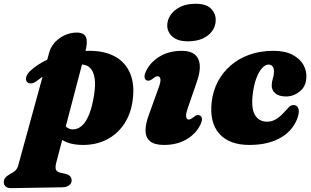

<svg xmlns="http://www.w3.org/2000/svg" viewBox="-100 -755 1654 1020"><path d="M353 -478.5 199 108.5Q192.5 133.5 197 145.8Q201.5 158 219 162L245.5 168Q264.5 172 272.5 181.2Q280.5 190.5 280.5 203Q281 219 267.2 229.2Q253.5 239.5 231.5 240L-42 244.5Q-59 245 -69.5 236Q-80 227 -80 213Q-80 199.5 -72 189.2Q-64 179 -42 167Q-29 160 -21.8 154Q-14.5 148 -10 140.5Q-5.5 133 -2.5 121.5L161 -474.5Q167 -496 178.2 -513Q189.5 -530 204.8 -543Q220 -556 237.2 -564.8Q254.5 -573.5 272.5 -577.8Q290.5 -582 307 -582Q347 -582 357 -556.8Q367 -531.5 353 -478.5ZM94 -324Q80 -313 65.5 -312Q51 -311 42.5 -321Q34.5 -331 40 -348Q45.5 -365 63.5 -381Q97.5 -411.5 144.5 -434.8Q191.5 -458 250 -471.5Q308.5 -485 376 -485Q455 -485 510 -455.2Q565 -425.5 590.5 -367.2Q616 -309 605 -224Q595.5 -150.5 559.8 -96.8Q524 -43 468 -14Q412 15 341.5 15Q269 15 225.8 -14.5Q182.5 -44 174 -86.5L228.5 -113.5Q238.5 -92 253.2 -80Q268 -68 287 -67.5Q312 -67.5 333.8 -85.8Q355.5 -104 372.5 -144.8Q389.5 -185.5 400 -252Q408 -303.5 402.8 -338.5Q397.5 -373.5 381 -391.8Q364.5 -410 338.5 -412Q288.5 -416 224.8 -396.5Q161 -377 94 -324Z M897.5 -180.5Q886 -146.5 889.2 -133.2Q892.5 -120 902.5 -120Q908 -120 913.5 -122.8Q919 -125.5 927.5 -132Q939.5 -142 947.2 -143.8Q955 -145.5 962.5 -141.5Q972 -136.5 972.8 -123Q973.5 -109.5 962.5 -88.5Q938.5 -42 888.8 -13.5Q839 15 771.5 15Q721 15 697.5 -4.5Q674 -24 673.2 -58.8Q672.5 -93.5 689 -140L743 -289.5Q755.5 -323.5 751.8 -336.8Q748 -350 738 -350Q732.5 -350 727 -347.5Q721.5 -345 713 -338Q701 -328.5 693.2 -326.8Q685.5 -325 678 -328.5Q668.5 -333.5 667.8 -347Q667 -360.5 678 -381.5Q701.5 -427.5 750.5 -456.2Q799.5 -485 865.5 -485Q910.5 -485 934.2 -466Q958 -447 961.2 -410.8Q964.5 -374.5 946.5 -322.5ZM898.5 -535.5Q844.5 -535.5 816.5 -560Q788.5 -584.5 788.5 -620Q788.5 -649.5 806.5 -675.8Q824.5 -702 858 -718.5Q891.5 -735 938.5 -735Q995 -735 1020.5 -709.5Q1046 -684 1046 -649.5Q1046 -617 1027.8 -591Q1009.5 -565 976.5 -550.2Q943.5 -535.5 898.5 -535.5Z M1326.5 -412Q1310.5 -412 1294.2 -395.2Q1278 -378.5 1264.5 -346Q1251 -313.5 1244 -265Q1232.5 -183.5 1253.5 -146Q1274.5 -108.5 1319.5 -108.5Q1336.5 -108.5 1351.2 -114.2Q1366 -120 1379.8 -130.8Q1393.5 -141.5 1407 -156Q1425.5 -176.5 1436 -187Q1446.5 -197.5 1461.5 -197Q1476.5 -196.5 1484 -181Q1491.5 -165.5 1483 -136Q1473 -103 1451.5 -75.2Q1430 -47.5 1397.5 -27.2Q1365 -7 1321.8 4Q1278.5 15 1224.5 15Q1117.5 15 1064.5 -45.2Q1011.5 -105.5 1025 -217Q1032 -273 1057.5 -321.8Q1083 -370.5 1125.5 -407.2Q1168 -444 1225.2 -464.5Q1282.5 -485 1352.5 -485Q1414 -485 1453.5 -464.2Q1493 -443.5 1511.5 -411Q1530 -378.5 1527.5 -342Q1525 -294.5 1491.8 -268.5Q1458.5 -242.5 1420 -242.5Q1382 -242.5 1362.5 -259.2Q1343 -276 1343.5 -302Q1344 -322 1349.5 -337.8Q1355 -353.5 1355.5 -374Q1356 -390.5 1348.5 -401.2Q1341 -412 1326.5 -412Z"/></svg>

Font: Fraunces Wonky
Style: Italic
Weight: 900
Italic angle: -16°
Version: Version 1.000;[b76b70a41]